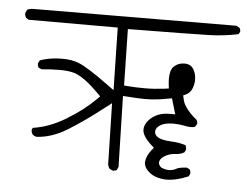

<svg xmlns="http://www.w3.org/2000/svg" viewBox="-42 -594 757 587"><g transform="rotate(5 337.0 -300.5)"><path d="M334 -300.3Q382.3 -296.9 397.9 -296.9Q413.6 -296.9 420.4 -297.4Q427.2 -297.9 433.3 -298.6Q439.5 -299.3 445.8 -299.8Q458.5 -301.8 483.9 -306.2L498 -258.3H480.5Q440.9 -258.3 417.5 -232.4Q405.3 -218.3 405.3 -203.6Q405.3 -184.1 432.6 -159.2L441.9 -150.9L434.1 -141.1Q420.9 -124.5 418.9 -106.4Q418.5 -105 418.5 -103.5Q418.5 -98.1 421.4 -91.8Q424.3 -84.5 433.6 -75.7Q451.7 -59.1 485.8 -57.1Q519 -57.1 555.7 -73.2L559.6 -81.5Q559.6 -83 559.6 -84Q559.6 -90.3 556.6 -94.7L547.4 -99.1Q524.4 -97.7 516.6 -93.3Q505.9 -86.9 493.7 -86.9Q484.4 -86.9 475.1 -90.3Q465.3 -93.3 462.4 -102.1Q461.4 -104.5 461.4 -107.2Q461.4 -109.9 462.4 -112.3Q464.4 -119.1 473.1 -125.5Q489.7 -137.2 511.2 -137.7Q523.9 -138.2 536.1 -145L540.5 -153.8Q540.5 -161.6 537.6 -167Q518.6 -173.3 497.1 -174.3Q458.5 -175.8 446.8 -187.5Q441.4 -192.9 441.4 -200.2Q441.4 -208.5 448.2 -215.3L451.2 -217.8Q465.8 -229.5 493.7 -229.5Q513.2 -229.5 537.1 -224.6Q545.4 -223.6 548.3 -223.6Q557.6 -223.6 562 -226.1L567.4 -235.4Q567.4 -236.3 567.4 -236.8Q567.4 -244.1 563.5 -248Q554.2 -255.4 544.9 -264.9Q535.6 -274.4 528.6 -285.4Q521.5 -296.4 519.5 -308.1L517.1 -317.9Q527.8 -323.2 529.8 -324.2Q543 -332.5 547.4 -352.5Q549.3 -361.3 549.3 -366.9Q549.3 -372.6 548.8 -376Q547.9 -386.7 543 -397Q537.1 -409.2 526.9 -413.1Q521.5 -415.5 513.2 -415.5Q493.2 -415.5 479.5 -401.9Q469.2 -391.1 469.2 -365.2Q469.2 -357.4 470.2 -348.1L471.7 -335.4L458.5 -333.5Q426.8 -329.6 398.4 -329.6Q370.1 -329.6 346.7 -331.5L334.5 -332.5L331.1 -505.4Q532.7 -507.3 580.3 -508.8Q627.9 -510.3 669.9 -519.5L673.8 -527.3Q673.8 -527.8 673.8 -528.8Q673.8 -535.2 670.4 -539.1L660.6 -544.4L37.1 -541.5Q26.4 -541.5 19 -537.1L14.2 -526.9Q14.2 -519 18.1 -512.2L26.9 -507.3H299.8L303.7 -315.4L282.2 -331.1Q218.3 -377.9 189.9 -389.2Q169.4 -397.5 140.1 -397.5Q108.9 -397.5 84 -390.6Q76.2 -388.7 70.8 -386.2L66.4 -377.4Q66.4 -376 66.4 -375Q66.4 -368.7 69.3 -364.3L78.6 -359.9Q108.4 -362.8 134 -362.8Q159.7 -362.8 176.3 -358.4Q190.4 -355 209.7 -341.8Q229 -328.6 255.4 -302.2L264.6 -293L255.4 -283.7Q220.2 -248.5 168 -216.8Q118.2 -186.5 67.9 -179.2L64.9 -173.3Q64.9 -164.6 69.3 -158.7Q74.2 -154.3 81.1 -152.8Q127.4 -155.3 173.3 -183.1Q222.2 -212.9 281.7 -259.3L302.7 -275.4L307.1 -87.4Q308.6 -80.6 312.5 -75.2L321.8 -70.3Q323.2 -70.3 324.2 -70.3Q330.6 -70.3 334.5 -72.8L339.4 -83Z"/></g></svg>

Font: NaikaiFont
Style: ExtraLight
Weight: 200
Version: Version 1.89